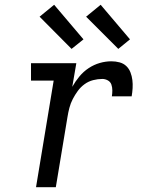

<svg xmlns="http://www.w3.org/2000/svg" viewBox="-20 -785 640 805"><path d="M131 0 205 -447H110V-520H300L283 -421Q296 -444 313 -464.5Q330 -485 352 -499.5Q374 -514 398.5 -521Q423 -528 447 -528Q465 -528 481.5 -523.5Q498 -519 509.5 -508Q521 -497 527 -481.5Q533 -466 535 -449.5Q537 -433 536 -415.5Q535 -398 532 -381H449Q451 -393 451 -406Q451 -419 447 -430.5Q443 -442 432 -448Q421 -454 409 -454Q390 -454 370.5 -449Q351 -444 334.5 -432Q318 -420 306 -403.5Q294 -387 285 -369.5Q276 -352 271 -333Q266 -314 263 -295L214 0ZM476 -580 341 -715 402 -765 525 -620ZM280 -580 146 -715 207 -765 330 -620Z"/></svg>

Font: Iosevka Etoile
Style: Italic
Weight: 400
Italic angle: -9°
Designer: Belleve Invis
Foundry: Belleve Invis
Version: Version 22.1.2; ttfautohint (v1.8.4)